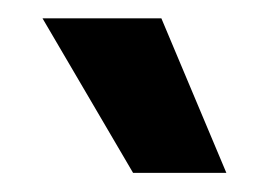

<svg xmlns="http://www.w3.org/2000/svg" viewBox="-20 -752 292 205"><path d="M221.7 -567.4H122.1L25.4 -732.4H152.3Z"/></svg>

Font: Kumbh Sans
Style: Bold
Weight: 700
Version: Version 1.005